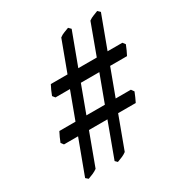

<svg xmlns="http://www.w3.org/2000/svg" viewBox="-139 -734 732 774"><g transform="rotate(-30 227.0 -346.5)"><path d="M172.9 -288.1H258.8L305.2 -413.1H219.2ZM376 -469.2H444.8L454.1 -457Q450.2 -446.3 444.3 -433.8Q438.5 -421.4 434.1 -413.1H355.5L309.1 -288.1H379.9L389.2 -274.9Q385.3 -265.1 379.9 -252.7Q374.5 -240.2 370.1 -231.9H288.1L232.9 -83Q224.1 -76.2 212.9 -71.3Q201.7 -66.4 189 -62L179.2 -71.8L238.3 -231.9H152.3L97.2 -83Q87.9 -76.2 76.9 -71.3Q65.9 -66.4 53.2 -62L42 -71.8L101.6 -231.9H36.1L26.9 -244.1Q30.8 -253.9 36.1 -266.1Q41.5 -278.3 46.9 -288.1H122.1L168.5 -413.1H101.1L91.8 -424.8Q95.7 -435.5 101.1 -447.5Q106.4 -459.5 111.8 -469.2H189.5L242.2 -610.8Q252.4 -618.7 263.4 -622.6Q274.4 -626.5 285.2 -630.9L295.9 -620.1L239.7 -469.2H325.7L377.9 -610.8Q388.7 -618.7 399.7 -622.6Q410.6 -626.5 420.9 -630.9L432.1 -620.1Z"/></g></svg>

Font: Gentium
Style: Italic
Weight: 400
Italic angle: -7°
Designer: J. Victor Gaultney
Version: Version 1.02; 2005; OFL release